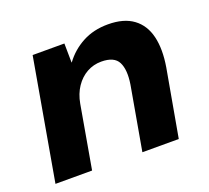

<svg xmlns="http://www.w3.org/2000/svg" viewBox="-94 -623 803 739"><g transform="rotate(-20 307.5 -254.0)"><path d="M15 0 102 -496H232L233 -418H234Q264 -459 309.5 -483.5Q355 -508 414 -508Q479 -508 517.5 -479.5Q556 -451 568.5 -399Q581 -347 569 -275L520 0H371L417 -261Q426 -319 410 -350.5Q394 -382 341 -382Q309 -382 282 -367Q255 -352 236 -324Q217 -296 210 -257L165 0Z"/></g></svg>

Font: DM Sans 28pt Black
Style: Italic
Weight: 900
Italic angle: -10°
Version: Version 4.004;gftools[0.9.30]